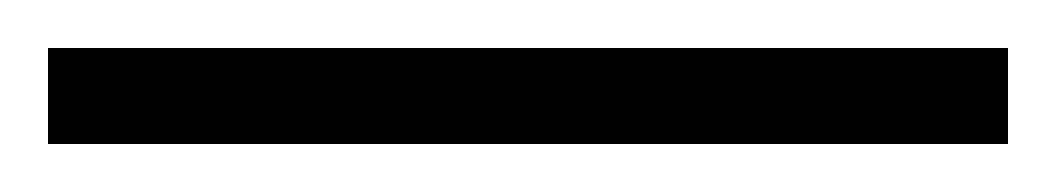

<svg xmlns="http://www.w3.org/2000/svg" viewBox="-20 -60 440 80"><path d="M0 0H400V-40H0ZM0 0Q0 0 0 0Q0 0 0 0Q0 0 0 0Q0 0 0 0Q0 0 0 0Q0 0 0 0H400Q400 0 400 0Q400 0 400 0Q400 0 400 0Q400 0 400 0Q400 0 400 0Q400 0 400 0ZM0 -40Q0 -40 0 -40Q0 -40 0 -40Q0 -40 0 -40Q0 -40 0 -40Q0 -40 0 -40Q0 -40 0 -40H400Q400 -40 400 -40Q400 -40 400 -40Q400 -40 400 -40Q400 -40 400 -40Q400 -40 400 -40Q400 -40 400 -40Z"/></svg>

Font: Wavefont
Style: Regular
Weight: 400
Monospace: yes
Version: Version 3.003